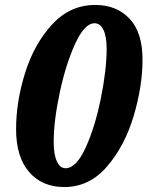

<svg xmlns="http://www.w3.org/2000/svg" viewBox="-20 -745 596 776"><path d="M45 -223Q45 -334 81.5 -450.5Q118 -567 190.5 -646Q263 -725 365 -725Q451 -725 503.5 -669.5Q556 -614 556 -504Q556 -396 520 -275.5Q484 -155 412.5 -72Q341 11 240 11Q150 11 97.5 -50Q45 -111 45 -223ZM411 -547Q411 -598 398 -624.5Q385 -651 362 -651Q322 -651 284 -568.5Q246 -486 221.5 -371Q197 -256 197 -171Q197 -120 210 -92.5Q223 -65 245 -65Q288 -65 326 -148Q364 -231 387.5 -347Q411 -463 411 -547Z"/></svg>

Font: Noto Serif NarrowBlack
Style: Italic
Weight: 900
Width: 4
Italic angle: -12°
Designer: Monotype Design Team
Foundry: Monotype Imaging Inc.
Version: Version 1.001